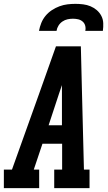

<svg xmlns="http://www.w3.org/2000/svg" viewBox="-39 -975 559 995"><path d="M-19 0V-96H23L164 -490L251 -735H380L386 -490L396 -96H425V0H242V-96H283V-230H181L136 -96H164V0ZM213 -326H282V-490Q282 -501 282 -512Q282 -523 282 -534Q278 -523 274.5 -512Q271 -501 267 -490ZM163 -815Q167 -836 175 -856Q183 -876 197 -893Q211 -910 230 -922.5Q249 -935 269.5 -942.5Q290 -950 310.5 -952.5Q331 -955 352 -955Q372 -955 392 -952.5Q412 -950 430 -942.5Q448 -935 462.5 -922.5Q477 -910 486 -893Q495 -876 496 -855.5Q497 -835 494 -815H403Q406 -829 402.5 -842Q399 -855 389 -863.5Q379 -872 366 -875Q353 -878 339 -878Q325 -878 311 -875Q297 -872 284.5 -863.5Q272 -855 264 -842Q256 -829 254 -815Z"/></svg>

Font: Iosevka Slab Oblique
Style: Bold
Weight: 700
Italic angle: -9°
Monospace: yes
Designer: Belleve Invis
Foundry: Belleve Invis
Version: Version 11.1.1; ttfautohint (v1.8.3)